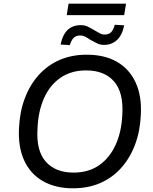

<svg xmlns="http://www.w3.org/2000/svg" viewBox="-20 -1010 830 1039"><path d="M375 9Q280 9 212 -30Q144 -69 110.5 -142.5Q77 -216 83 -319Q87 -406 114.5 -478.5Q142 -551 189.5 -604Q237 -657 302.5 -685.5Q368 -714 449 -714Q546 -714 613 -675.5Q680 -637 714 -563.5Q748 -490 742 -387Q738 -299 710.5 -226.5Q683 -154 635.5 -101Q588 -48 522.5 -19.5Q457 9 375 9ZM378 -76Q459 -76 516 -115.5Q573 -155 605.5 -226Q638 -297 642 -391Q649 -510 597 -569.5Q545 -629 446 -629Q366 -629 308.5 -590Q251 -551 219 -480.5Q187 -410 183 -315Q175 -195 227.5 -135.5Q280 -76 378 -76ZM341 -928 351 -990H662L652 -928ZM543 -767Q521 -767 503 -776.5Q485 -786 468 -795Q454 -805 441 -811.5Q428 -818 414 -818Q392 -818 379 -805.5Q366 -793 358 -766L308 -769Q315 -804 329.5 -827.5Q344 -851 366 -862.5Q388 -874 417 -874Q439 -874 457 -865Q475 -856 491 -846Q506 -838 519 -830.5Q532 -823 546 -823Q569 -823 581.5 -836Q594 -849 601 -876L652 -873Q642 -821 613.5 -794Q585 -767 543 -767Z"/></svg>

Font: Nunito Sans 10pt Medium
Style: Italic
Weight: 500
Italic angle: -9°
Designer: Vernon Adams
Foundry: Vernon Adams
Version: Version 3.101;gftools[0.9.27]